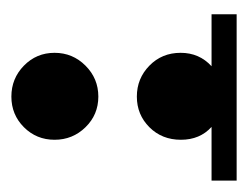

<svg xmlns="http://www.w3.org/2000/svg" viewBox="-68 -358 426 329"><g transform="rotate(-90 144.5 -193.0)"><path d="M285 -43V0H0V-43H92Q70 -63 70 -95.5Q70 -128 91.5 -149.5Q113 -171 144 -171Q175 -171 197 -149.5Q219 -128 219 -96Q219 -64 196 -43ZM91.5 -259Q70 -281 70 -312Q70 -343 91.5 -364.5Q113 -386 144 -386Q175 -386 197 -364.5Q219 -343 219 -312Q219 -281 197 -259Q175 -237 144 -237Q113 -237 91.5 -259Z"/></g></svg>

Font: Montserrat Subrayada
Style: Regular
Weight: 400
Designer: Julieta Ulanovsky
Foundry: Julieta Ulanovsky
Version: Version 2.001